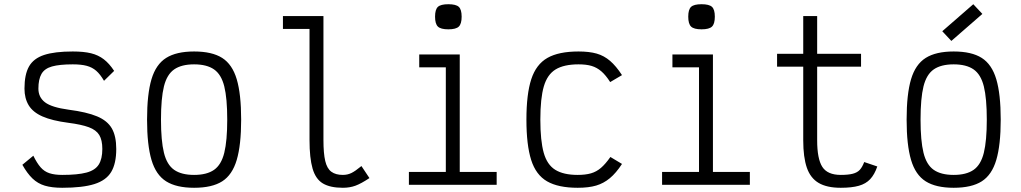

<svg xmlns="http://www.w3.org/2000/svg" viewBox="-20 -876 4840 910"><path d="M275 14Q226 14 192.5 4Q159 -6 134 -30Q109 -54 86 -95L138 -138Q155 -103 172.5 -83Q190 -63 214.5 -55Q239 -47 275 -47Q348 -47 389.5 -58Q431 -69 448 -96Q465 -123 465 -170Q465 -212 450.5 -236Q436 -260 401 -273Q366 -286 304 -294Q227 -304 181.5 -324Q136 -344 116 -377Q96 -410 96 -456Q96 -523 117.5 -561Q139 -599 189 -615.5Q239 -632 325 -632Q377 -632 411.5 -623.5Q446 -615 472 -595Q498 -575 521 -540L473 -493Q455 -524 436 -540.5Q417 -557 391 -564Q365 -571 325 -571Q262 -571 226.5 -561Q191 -551 176.5 -525.5Q162 -500 162 -456Q162 -415 193.5 -391Q225 -367 306 -356Q391 -345 440 -324.5Q489 -304 510 -267.5Q531 -231 531 -170Q531 -101 507 -61Q483 -21 427 -3.5Q371 14 275 14Z M900 14Q816 14 767.5 -16.5Q719 -47 698 -118Q677 -189 677 -309Q677 -430 698 -500.5Q719 -571 767.5 -601.5Q816 -632 900 -632Q985 -632 1033 -601.5Q1081 -571 1102 -500.5Q1123 -430 1123 -309Q1123 -189 1102 -118Q1081 -47 1033 -16.5Q985 14 900 14ZM900 -47Q960 -47 994.5 -71Q1029 -95 1043 -152Q1057 -209 1057 -309Q1057 -410 1043 -466.5Q1029 -523 994.5 -547Q960 -571 900 -571Q840 -571 805.5 -547Q771 -523 757 -466.5Q743 -410 743 -309Q743 -209 757 -152Q771 -95 805.5 -71Q840 -47 900 -47Z M1605 14Q1545 14 1510.5 -6.5Q1476 -27 1461.5 -77Q1447 -127 1447 -212V-739H1321V-800H1513V-212Q1513 -149 1521.5 -113Q1530 -77 1550.5 -62Q1571 -47 1605 -47Q1627 -47 1645.5 -56Q1664 -65 1693 -89L1731 -32Q1692 -6 1665 4Q1638 14 1605 14Z M2093 0V-599L2134 -557H1967V-618H2159V0ZM1918 0V-61H2334V0ZM2105 -737Q2069 -737 2055.5 -750Q2042 -763 2042 -797Q2042 -831 2055.5 -843.5Q2069 -856 2105 -856Q2141 -856 2154.5 -843.5Q2168 -831 2168 -797Q2168 -763 2154.5 -750Q2141 -737 2105 -737Z M2718 14Q2626 14 2573 -16.5Q2520 -47 2497.5 -118Q2475 -189 2475 -309Q2475 -430 2498 -500.5Q2521 -571 2574.5 -601.5Q2628 -632 2722 -632Q2773 -632 2808 -622Q2843 -612 2871.5 -587.5Q2900 -563 2928 -520L2872 -487Q2851 -520 2830 -538Q2809 -556 2784 -563.5Q2759 -571 2722 -571Q2653 -571 2613.5 -547Q2574 -523 2557.5 -466.5Q2541 -410 2541 -309Q2541 -209 2557 -152Q2573 -95 2612 -71Q2651 -47 2718 -47Q2755 -47 2781 -54.5Q2807 -62 2828.5 -80.5Q2850 -99 2873 -132L2928 -99Q2900 -56 2870.5 -31.5Q2841 -7 2805.5 3.5Q2770 14 2718 14Z M3293 0V-599L3334 -557H3167V-618H3359V0ZM3118 0V-61H3534V0ZM3305 -737Q3269 -737 3255.5 -750Q3242 -763 3242 -797Q3242 -831 3255.5 -843.5Q3269 -856 3305 -856Q3341 -856 3354.5 -843.5Q3368 -831 3368 -797Q3368 -763 3354.5 -750Q3341 -737 3305 -737Z M3965 14Q3899 14 3860 -9Q3821 -32 3804 -81.5Q3787 -131 3787 -211V-560H3663V-621H3787V-800H3853V-621H4061V-560H3853V-211Q3853 -123 3877.5 -85Q3902 -47 3965 -47Q4000 -47 4021.5 -52.5Q4043 -58 4055 -71Q4067 -84 4076 -108L4138 -87Q4125 -49 4104.5 -27Q4084 -5 4050.5 4.5Q4017 14 3965 14Z M4500 14Q4416 14 4367.5 -16.5Q4319 -47 4298 -118Q4277 -189 4277 -309Q4277 -430 4298 -500.5Q4319 -571 4367.5 -601.5Q4416 -632 4500 -632Q4585 -632 4633 -601.5Q4681 -571 4702 -500.5Q4723 -430 4723 -309Q4723 -189 4702 -118Q4681 -47 4633 -16.5Q4585 14 4500 14ZM4500 -47Q4560 -47 4594.5 -71Q4629 -95 4643 -152Q4657 -209 4657 -309Q4657 -410 4643 -466.5Q4629 -523 4594.5 -547Q4560 -571 4500 -571Q4440 -571 4405.5 -547Q4371 -523 4357 -466.5Q4343 -410 4343 -309Q4343 -209 4357 -152Q4371 -95 4405.5 -71Q4440 -47 4500 -47ZM4489 -682 4446 -728 4593 -856 4636 -810Z"/></svg>

Font: Victor Mono Light
Style: Regular
Weight: 300
Monospace: yes
Designer: Rune Bjørnerås
Version: Version 1.561;gftools[0.9.30]